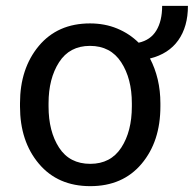

<svg xmlns="http://www.w3.org/2000/svg" viewBox="-20 -617 653 647"><path d="M47.4 -269Q47.4 -386.2 110.8 -462.2Q174.3 -538.1 283.2 -538.1Q333 -538.1 374.5 -521Q416 -503.9 447.3 -473.1Q487.3 -481.9 506.8 -514.2Q526.4 -546.4 526.4 -597.2H613.3Q613.3 -527.3 580.8 -481.4Q548.3 -435.5 485.4 -419.9Q502.4 -387.7 511.5 -349.4Q520.5 -311 520.5 -269V-258.3Q520.5 -140.1 457 -64.9Q393.6 10.3 284.2 10.3Q174.8 10.3 111.1 -65.2Q47.4 -140.6 47.4 -258.3ZM143.6 -258.3Q143.6 -174.3 179 -119.6Q214.4 -64.9 284.2 -64.9Q353 -64.9 388.7 -119.6Q424.3 -174.3 424.3 -258.3V-269Q424.3 -352.1 388.4 -407.2Q352.5 -462.4 283.2 -462.4Q214.4 -462.4 179 -407.2Q143.6 -352.1 143.6 -269Z"/></svg>

Font: GeogebraSans
Style: Regular
Weight: 400
Designer: Google
Version: Version 1.100140; 2013